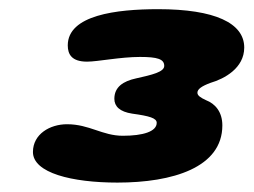

<svg xmlns="http://www.w3.org/2000/svg" viewBox="-20 -630 539 408"><path d="M229.5 -242C347 -242 452.5 -274 452.5 -363.5C452.5 -392 437.5 -409.5 418 -417C406 -422.5 399.5 -427 399.5 -433C399.5 -440.5 408.5 -447 427.5 -454C456.5 -462.5 499 -485 499 -529C499 -581 436.5 -610.5 316 -610.5C227.5 -610.5 124 -598 124 -533.5C124 -514.5 132.5 -499 165 -499C187.5 -499 236 -509 277.5 -509C314.5 -509 329 -504.5 329 -490C329 -477 303 -471 269.5 -463.5C241.5 -457.5 223 -445 223 -420C223 -404 234.5 -392.5 261 -388.5C297.5 -383.5 313 -379 313 -369C313 -350.5 284 -341.5 241 -341.5C197.5 -341.5 170 -366 122.5 -366C86 -366 50 -345 50 -307C50 -262.5 133 -242 229.5 -242Z"/></svg>

Font: Gluten
Style: Bold Italic
Weight: 700
Italic angle: -13°
Designer: Tyler Finck
Foundry: Etcetera Type Company
Version: Version 0.920